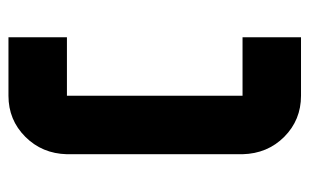

<svg xmlns="http://www.w3.org/2000/svg" viewBox="-162 -586 748 465"><g transform="rotate(90 212.5 -354.0)"><path d="M212.4 -566.9H70.8V-708.5H212.4Q271 -708.5 311.8 -668Q352.5 -627.4 354 -566.9V-141.6Q352.5 -81.5 311.8 -40.8Q271 0 212.4 0H70.8V-141.6H212.4Z"/></g></svg>

Font: Blazma
Style: Regular
Weight: 400
Designer: GGBotNet
Version: 1.00